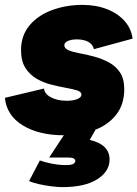

<svg xmlns="http://www.w3.org/2000/svg" viewBox="-38 -542 562 785"><path d="M223 11Q121 11 55 -29.5Q-11 -70 -18 -142L142 -180Q144 -158 170.5 -144Q197 -130 235 -130Q261 -130 278 -137Q295 -144 295 -155Q295 -167 277 -172.5Q259 -178 231 -183Q203 -188 171.5 -196Q140 -204 112 -220Q84 -236 66 -264Q48 -292 48 -337Q48 -397 83 -438.5Q118 -480 175.5 -501Q233 -522 299 -522Q355 -522 399.5 -504.5Q444 -487 471.5 -456Q499 -425 504 -384L346 -341Q342 -360 323.5 -370.5Q305 -381 276 -381Q254 -381 239.5 -374.5Q225 -368 225 -357Q225 -344 242.5 -336.5Q260 -329 288 -324Q316 -319 347.5 -310.5Q379 -302 407 -287Q435 -272 452.5 -246Q470 -220 470 -177Q470 -115 437 -73Q404 -31 348 -10Q292 11 223 11ZM217 223Q197 223 170.5 219.5Q144 216 119.5 210.5Q95 205 81 198L125 114Q143 121 173.5 127Q204 133 232 133Q255 133 262.5 127.5Q270 122 270 116Q270 110 263.5 106Q257 102 240 102H163L242 -18H356L329 30Q410 49 410 110Q410 159 359.5 191Q309 223 217 223Z"/></svg>

Font: Livvic Black
Style: Italic
Weight: 900
Italic angle: -10°
Designer: Jacques Le Bailly, Baron von Fonthausen
Version: Version 1.001; ttfautohint (v1.8.2)